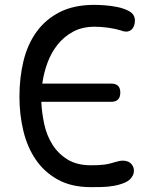

<svg xmlns="http://www.w3.org/2000/svg" viewBox="-20 -760 640 790"><path d="M60 -362Q60 -440 76.5 -508.5Q93 -577 130 -628.5Q167 -680 225.5 -710Q284 -740 369 -740Q387 -740 413.5 -738Q440 -736 465.5 -730.5Q491 -725 510.5 -714.5Q530 -704 534 -686Q535 -683 535 -680V-674Q535 -661 529.5 -649.5Q524 -638 513 -633Q509 -631 506 -630.5Q503 -630 499 -630Q494 -630 489 -631Q484 -632 480 -634Q454 -642 425 -646Q396 -650 369 -650Q319 -650 281.5 -630Q244 -610 217.5 -577Q191 -544 175.5 -502Q160 -460 154 -416H437Q456 -416 465.5 -407Q475 -398 475 -379Q475 -360 465.5 -350.5Q456 -341 437 -341H150Q152 -296 162 -249.5Q172 -203 195.5 -165.5Q219 -128 257.5 -104Q296 -80 354 -80Q369 -80 382 -80.5Q395 -81 407.5 -82.5Q420 -84 432 -87Q444 -90 457 -94Q464 -96 471 -97.5Q478 -99 486 -99Q491 -99 496.5 -98Q502 -97 507 -95Q518 -90 524.5 -80Q531 -70 531 -58Q531 -52 529.5 -46Q528 -40 524 -34Q515 -18 494.5 -9Q474 0 449 4.5Q424 9 399 9.5Q374 10 354 10Q274 10 218 -21Q162 -52 127 -103.5Q92 -155 76 -222Q60 -289 60 -362Z"/></svg>

Font: Maple Mono NF
Style: Regular
Weight: 400
Monospace: yes
Designer: subframe7536
Version: Version 7.000